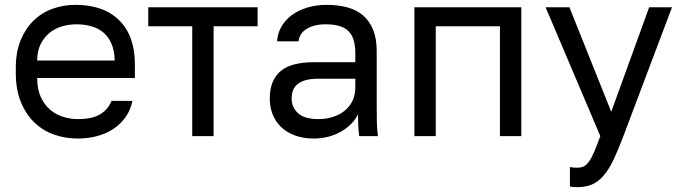

<svg xmlns="http://www.w3.org/2000/svg" viewBox="-20 -560 2805 790"><path d="M300 10Q249 10 203 -6Q157 -22 122 -55.5Q87 -89 66 -140Q45 -191 45 -260V-280Q45 -346 65 -394.5Q85 -443 118.5 -475.5Q152 -508 196.5 -524Q241 -540 290 -540Q407 -540 471 -476Q535 -412 535 -295V-239H133Q133 -193 148 -160.5Q163 -128 187 -108Q211 -88 240.5 -79Q270 -70 300 -70Q360 -70 392.5 -90Q425 -110 439 -145H525Q517 -107 496.5 -78Q476 -49 446.5 -29.5Q417 -10 379.5 0Q342 10 300 10ZM133 -311H452Q451 -352 438.5 -380.5Q426 -409 405 -426.5Q384 -444 355.5 -452Q327 -460 295 -460Q264 -460 235 -451.5Q206 -443 183.5 -424.5Q161 -406 147 -378Q133 -350 133 -311Z M771 0V-452H590V-530H1040V-452H859V0Z M1271 10Q1228 10 1194 -2.5Q1160 -15 1137 -37Q1114 -59 1102 -89Q1090 -119 1090 -155Q1090 -194 1102 -222.5Q1114 -251 1136.5 -269Q1159 -287 1193 -295.5Q1227 -304 1270 -304H1442V-340Q1442 -374 1434.5 -397Q1427 -420 1411.5 -434Q1396 -448 1373 -454Q1350 -460 1320 -460Q1292 -460 1271.5 -454Q1251 -448 1237.5 -438.5Q1224 -429 1217 -416.5Q1210 -404 1208 -390H1120Q1122 -422 1137.5 -449.5Q1153 -477 1179.5 -497Q1206 -517 1243 -528.5Q1280 -540 1325 -540Q1372 -540 1410 -529.5Q1448 -519 1474.5 -496Q1501 -473 1515.5 -437Q1530 -401 1530 -350V-135Q1530 -93 1530.5 -61.5Q1531 -30 1535 0H1458Q1455 -23 1454 -43.5Q1453 -64 1453 -90Q1443 -69 1425.5 -51Q1408 -33 1385 -19.5Q1362 -6 1333 2Q1304 10 1271 10ZM1290 -70Q1321 -70 1348.5 -78.5Q1376 -87 1397 -103.5Q1418 -120 1430 -144.5Q1442 -169 1442 -200V-236H1285Q1236 -236 1208 -216.5Q1180 -197 1180 -155Q1180 -118 1206.5 -94Q1233 -70 1290 -70Z M1685 0V-530H2125V0H2037V-452H1773V0Z M2355 210Q2347 210 2340 209.5Q2333 209 2325 207V127Q2333 129 2340 129.5Q2347 130 2355 130Q2370 130 2381 125Q2392 120 2402.5 106Q2413 92 2424 66.5Q2435 41 2450 0L2225 -530H2323L2495 -100L2651 -530H2745L2545 0Q2524 56 2505 96Q2486 136 2464.5 161.5Q2443 187 2417 198.5Q2391 210 2355 210Z"/></svg>

Font: Golos Text VF
Style: Regular
Weight: 400
Designer: A.Korolkova, Vitaly Kuzmin
Foundry: ParaType Ltd
Version: Version 2.003